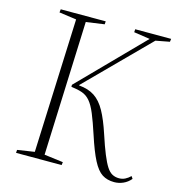

<svg xmlns="http://www.w3.org/2000/svg" viewBox="-109 -816 848 924"><g transform="rotate(15 315.0 -354.5)"><path d="M543 14Q508 14 483 -2Q458 -18 436 -60.5Q414 -103 389 -180Q369 -241 353.5 -278.5Q338 -316 321 -336Q304 -356 281.5 -364Q259 -372 226 -376V-386L530 -696L450 -708L451 -723H630L628 -708L559 -695L260 -394V-392Q307 -388 338 -367.5Q369 -347 392 -305.5Q415 -264 437 -197Q456 -139 471 -102.5Q486 -66 499 -46Q512 -26 527 -18Q542 -10 561 -10Q577 -10 591 -17Q605 -24 617 -36L625 -24Q609 -5 587.5 4.5Q566 14 543 14ZM51 0 52 -15 137 -28 164 -695 78 -707 80 -723H304L303 -708L212 -695L186 -27L280 -15L278 0Z"/></g></svg>

Font: Literata 60pt ExtraLight
Style: Italic
Weight: 250
Italic angle: -2°
Designer: Latin by Veronika Burian and Jose Scaglione. Greek by Irene Vlachou. Cyrillic by Vera Evstafieva
Foundry: TypeTogether
Version: Version 3.103;gftools[0.9.29]